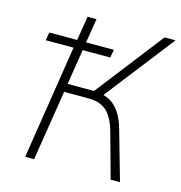

<svg xmlns="http://www.w3.org/2000/svg" viewBox="-105 -799 842 894"><g transform="rotate(15 316.0 -352.5)"><path d="M96 0 182 -549H48L55 -588H189L208 -705H251L232 -588H366L359 -549H226L199 -379H339L314 -363L579 -705H632L363 -359L351 -376Q384 -373 409.5 -357Q435 -341 454 -311.5Q473 -282 485 -239L553 0H508L450 -210Q431 -281 398.5 -310Q366 -339 312 -339H193L139 0Z"/></g></svg>

Font: Nunito Sans 10pt SemiCondensed ExtraLight
Style: Italic
Weight: 250
Width: 4
Italic angle: -9°
Designer: Vernon Adams
Foundry: Vernon Adams
Version: Version 3.101;gftools[0.9.27]